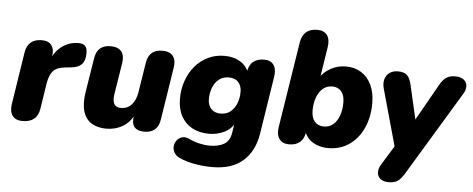

<svg xmlns="http://www.w3.org/2000/svg" viewBox="-56 -857 2937 1191"><g transform="rotate(5 1413.0 -261.5)"><path d="M101 9Q59 9 39.5 -17Q20 -43 27 -90L78 -417Q85 -459 110.5 -480Q136 -501 178 -501Q220 -501 239 -475.5Q258 -450 250 -402L245 -371H236Q254 -430 298.5 -465.5Q343 -501 401 -503Q433 -504 447 -490.5Q461 -477 461 -445Q461 -398 439.5 -375.5Q418 -353 374 -349L337 -345Q285 -340 262.5 -315Q240 -290 231 -237L206 -76Q199 -33 173 -12Q147 9 101 9Z M623 11Q571 11 533.5 -11Q496 -33 480.5 -80Q465 -127 476 -201L511 -419Q518 -461 542 -481Q566 -501 607 -501Q653 -501 673.5 -476Q694 -451 687 -404L655 -204Q650 -165 661 -145Q672 -125 704 -125Q743 -125 769 -153Q795 -181 803 -231L833 -419Q840 -461 864 -481Q888 -501 929 -501Q974 -501 994.5 -476Q1015 -451 1008 -404L956 -73Q943 9 860 9Q818 9 799 -12.5Q780 -34 787 -81L795 -135L794 -91Q767 -39 722.5 -14Q678 11 623 11Z M1300 191Q1243 191 1188 181Q1133 171 1093 152Q1068 140 1058 120.5Q1048 101 1050.5 80.5Q1053 60 1066 44Q1079 28 1099 23Q1119 18 1144 30Q1172 44 1206.5 52Q1241 60 1272 60Q1327 60 1361.5 39.5Q1396 19 1404 -31L1415 -101L1422 -100Q1400 -56 1356 -34.5Q1312 -13 1262 -13Q1202 -13 1157.5 -36.5Q1113 -60 1088 -105.5Q1063 -151 1063 -216Q1063 -274 1081.5 -326.5Q1100 -379 1133.5 -418.5Q1167 -458 1213.5 -480.5Q1260 -503 1315 -503Q1371 -503 1411.5 -479.5Q1452 -456 1469 -411L1454 -365L1462 -415Q1469 -459 1494.5 -480Q1520 -501 1563 -501Q1604 -501 1622.5 -474Q1641 -447 1633 -398L1577 -41Q1560 68 1490.5 129.5Q1421 191 1300 191ZM1322 -144Q1358 -144 1383 -164Q1408 -184 1421 -217Q1434 -250 1434 -289Q1434 -326 1413.5 -349Q1393 -372 1353 -372Q1319 -372 1293.5 -352.5Q1268 -333 1255 -299.5Q1242 -266 1242 -227Q1242 -190 1263 -167Q1284 -144 1322 -144Z M2005 11Q1952 11 1912 -12.5Q1872 -36 1855 -81L1868 -122L1861 -80Q1856 -36 1830.5 -13.5Q1805 9 1761 9Q1720 9 1700.5 -18.5Q1681 -46 1689 -94L1773 -626Q1780 -670 1805.5 -692Q1831 -714 1875 -714Q1917 -714 1936.5 -687Q1956 -660 1948 -611L1917 -414H1907Q1935 -456 1978 -479.5Q2021 -503 2072 -503Q2127 -503 2168 -477Q2209 -451 2231.5 -403Q2254 -355 2254 -289Q2254 -203 2223 -135Q2192 -67 2136 -28Q2080 11 2005 11ZM1967 -120Q2001 -120 2025 -140.5Q2049 -161 2062 -197Q2075 -233 2075 -279Q2075 -324 2054.5 -348Q2034 -372 1998 -372Q1964 -372 1940 -351.5Q1916 -331 1902.5 -295Q1889 -259 1889 -213Q1889 -168 1910 -144Q1931 -120 1967 -120Z M2398 189Q2365 189 2346.5 174.5Q2328 160 2326.5 136Q2325 112 2341 85L2436 -69L2426 3L2318 -383Q2308 -418 2315.5 -444.5Q2323 -471 2344 -486Q2365 -501 2397 -501Q2433 -501 2452 -484Q2471 -467 2481 -422L2539 -170H2505L2657 -439Q2676 -473 2697.5 -487Q2719 -501 2753 -501Q2786 -501 2805 -486.5Q2824 -472 2826 -448.5Q2828 -425 2811 -397L2495 126Q2475 160 2454 174.5Q2433 189 2398 189Z"/></g></svg>

Font: Nunito ExtraLight Black
Style: Italic
Weight: 900
Italic angle: -9°
Version: Version 3.602